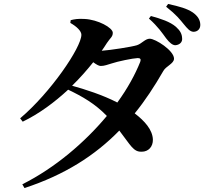

<svg xmlns="http://www.w3.org/2000/svg" viewBox="-20 -871 1040 972"><path d="M690 -558C664 -493 625 -422 574 -352C501 -390 410 -419 345 -437C384 -475 420 -516 452 -556C467 -545 480 -537 490 -537C509 -537 525 -544 546 -550C575 -560 652 -576 677 -577C690 -577 695 -572 690 -558ZM336 -755C368 -737 392 -714 392 -695C392 -631 236 -402 82 -272L95 -255C178 -295 256 -353 325 -417C398 -382 461 -346 521 -284C409 -150 260 -22 93 62L104 81C308 14 461 -84 584 -210C642 -135 655 -101 698 -103C731 -103 755 -128 754 -165C752 -214 713 -258 662 -297C715 -362 762 -434 807 -512C820 -536 861 -549 861 -574C861 -615 767 -675 738 -675C715 -675 698 -650 673 -642C648 -634 539 -617 495 -614C504 -627 513 -640 521 -653C538 -679 551 -684 551 -705C551 -731 475 -772 408 -775C376 -777 358 -774 338 -769ZM734 -777C781 -735 801 -704 821 -677C838 -655 853 -642 868 -642C890 -644 904 -658 902 -677C901 -699 893 -715 871 -735C841 -761 795 -776 744 -790ZM821 -837C874 -795 891 -772 910 -749C929 -726 942 -710 961 -710C981 -711 995 -725 994 -747C993 -771 981 -790 956 -808C926 -828 889 -838 831 -851Z"/></svg>

Font: Source Han Serif
Style: Bold
Weight: 700
Designer: Ryoko NISHIZUKA 西塚涼子 (kana & ideographs); Frank Grießhammer (Latin, Greek & Cyrillic); Wenlong ZHANG 张文龙 (bopomofo); San
Foundry: Adobe Systems Incorporated
Version: Version 1.001;PS 1.001;hotconv 16.6.54;makeotf.lib2.5.65590